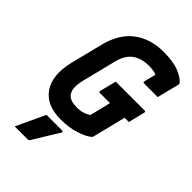

<svg xmlns="http://www.w3.org/2000/svg" viewBox="-281 -824 1177 1177"><g transform="rotate(45 308.0 -235.5)"><path d="M331 -383H581Q592 -383 589 -372L563 -265H526Q513 -213 499 -155.5Q485 -98 472 -48Q471 -42 466 -39Q439 -16 382.5 2Q326 20 256 20Q132 20 78.5 -58Q25 -136 57 -271L109 -479Q139 -601 217 -660.5Q295 -720 411 -720Q495 -720 544.5 -699.5Q594 -679 613 -655Q618 -649 615 -637Q607 -607 597.5 -569.5Q588 -532 580 -498H462Q451 -498 454 -509Q458 -526 462.5 -543.5Q467 -561 473 -585Q450 -596 405 -596Q342 -596 299.5 -565.5Q257 -535 240 -465L185 -244Q174 -198 178 -169.5Q182 -141 197 -126Q210 -113 229.5 -107.5Q249 -102 273 -102Q311 -102 337.5 -113.5Q364 -125 366 -130Q375 -164 383 -197.5Q391 -231 399 -265H313Q301 -265 304 -276Q311 -303 317.5 -329.5Q324 -356 331 -383ZM175 61H308Q314 61 317 64.5Q320 68 316 74Q289 117 266 155Q243 193 215 239Q213 243 209 246Q205 249 198 249H87Q110 200 132 153Q154 106 175 61Z"/></g></svg>

Font: Recursive Mn Lnr St
Style: Bold Italic
Weight: 700
Italic angle: -15°
Monospace: yes
Version: Version 1.079;hotconv 1.0.112;makeotfexe 2.5.65598; ttfautoh